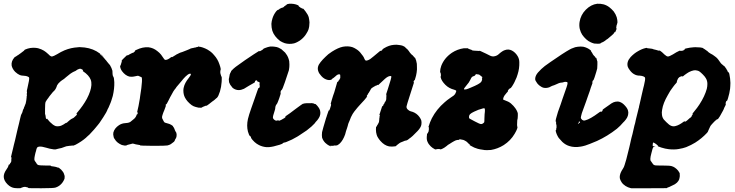

<svg xmlns="http://www.w3.org/2000/svg" viewBox="-66 -741 3915 1023"><path d="M470 -452Q472 -452 484 -441L487 -438L483 -441Q478 -444 474 -448Q470 -452 470 -452ZM348 -489Q355 -490 357 -490Q366 -490 385 -488Q432 -482 466 -456Q470 -452 469 -452Q466 -452 472 -448Q474 -446 476 -444Q480 -442 489 -431Q493 -425 496.5 -422Q500 -419 503.5 -413.5Q507 -408 512.5 -402.5Q518 -397 520 -394Q529 -379 533 -364Q533 -361 533.5 -351Q534 -341 535.5 -337Q537 -333 538 -332Q542 -327 543 -303Q544 -269 535 -230Q530 -213 527 -204Q525 -200 523 -193Q517 -177 512 -167Q510 -164 508 -160Q502 -143 484 -116Q471 -96 464 -86Q458 -79 456.5 -76.5Q455 -74 452 -71Q449 -68 442.5 -59.5Q436 -51 434.5 -50Q433 -49 428 -43Q409 -21 397 -12Q394 -10 392 -7Q369 13 337 30Q324 36 322 35Q322 34 319 34.5Q316 35 310.5 35.5Q305 36 304 36Q303 36 297 37Q286 38 280 41Q261 49 246 51Q241 52 238 53Q232 56 221 55Q198 52 180 46Q157 39 144 40Q135 41 132 45Q128 51 126 63Q124 68 123 73Q122 78 120 86Q117 99 117 108Q117 114 122 120Q127 126 130 132Q133 136 135 137Q141 141 180 141H203L204 142Q205 145 219 146Q228 147 237 150Q240 152 242 152Q244 152 244 151.5Q244 151 249 154Q261 162 269 174Q274 180 276 189Q280 198 278 210Q276 217 271 225Q263 239 249 249Q242 254 231 258Q221 262 154 262Q93 262 89 261.5Q85 261 84 260Q84 257 77 257Q76 257 76 256.5Q76 256 72 255Q64 254 57 256Q54 257 52 258Q47 259 47 260Q47 262 29 262Q18 261 13 261Q-8 259 -26 241Q-45 222 -46 202Q-47 183 -31 161Q-22 149 -20 139Q-19 136 -19 136Q-19 136 -18 136Q-16 136 -15 135Q-12 132 -12 129Q-12 128 -11 128Q-9 128 -8 123Q-7 122 -6.5 121Q-6 120 -6 118Q-6 116 -5.5 111.5Q-5 107 -6 108V107Q-4 103 -5 98V96L-7 97Q-8 98 -8 98Q-8 98 -6 89Q0 66 1 60Q2 56 3.5 50Q5 44 8 30.5Q11 17 14 7Q22 -27 25 -41Q26 -47 30 -62Q34 -77 35 -82Q36 -88 38 -95Q40 -104 41 -108Q44 -121 46 -128Q48 -131 50 -136Q54 -143 55 -150Q57 -158 59 -160Q61 -162 62 -168Q63 -172 64 -173Q66 -175 66 -178Q66 -178 67 -180Q68 -182 68.5 -183.5Q69 -185 69 -186Q73 -192 72 -197V-198L73 -199V-200Q73 -201 74.5 -209.5Q76 -218 76 -222.5Q76 -227 76 -227Q76 -227 77 -230.5Q78 -234 77 -236.5Q76 -239 77 -243Q79 -249 77 -253Q76 -256 80 -271Q92 -321 89 -328Q88 -330 82 -333Q74 -337 60.5 -337.5Q47 -338 40 -341Q28 -346 15 -358Q7 -366 2 -375.5Q-3 -385 -4 -392Q-7 -414 10 -434Q13 -438 14 -438Q17 -438 23 -443Q26 -446 27 -446Q28 -445 35 -451Q40 -454 45 -458Q54 -464 54 -465Q54 -466 58 -468Q63 -471 64 -474Q64 -475 68 -477Q95 -489 125 -486Q132 -485 137 -484Q155 -479 168 -471Q178 -465 192 -452Q204 -439 211.5 -440Q219 -441 238 -452Q259 -465 278 -473Q312 -487 348 -489ZM365 -374Q362 -375 360 -375Q356 -374 351 -372Q349 -371 346.5 -370Q344 -369 342 -367Q338 -363 327 -359Q310 -351 285 -329Q274 -319 270 -317Q267 -316 264.5 -313.5Q262 -311 256 -307Q243 -296 238 -286Q237 -284 236 -280Q230 -262 216 -251Q212 -247 208 -241Q204 -236 201 -232.5Q198 -229 196 -226Q194 -223 192 -220Q183 -209 177 -198Q174 -191 174 -161V-134L175 -131Q177 -126 178 -114Q179 -107 182 -107Q183 -107 184 -108L185 -109L187 -106Q198 -91 216 -77Q223 -72 231 -69Q233 -69 240 -68Q250 -68 259 -71Q271 -76 285 -86Q288 -87 288 -87Q290 -85 294 -91Q297 -94 307 -102Q313 -107 324 -112Q327 -113 332 -118.5Q337 -124 338 -124L340 -126Q340 -126 342 -128Q344 -131 344 -134Q344 -135 342 -135H340L346 -142Q377 -178 397 -215Q419 -257 421 -288Q422 -304 417 -317Q408 -340 377 -361L374 -363L376 -364Q377 -365 376 -367Q375 -370 371 -371Q371 -371 370 -371Q370 -373 365 -374Z M996 -492Q1002 -492 1014 -488Q1023 -485 1027 -483Q1039 -478 1050 -470Q1055 -466 1057 -465Q1065 -459 1075 -447Q1094 -426 1103 -399Q1109 -382 1110 -374Q1110 -371 1110 -371L1108 -363Q1107 -353 1109 -347Q1110 -345 1111 -341Q1112 -335 1114 -333Q1115 -333 1115.5 -327.5Q1116 -322 1115.5 -318Q1115 -314 1115 -305Q1113 -277 1106 -254Q1098 -228 1090 -220Q1088 -218 1086 -217Q1084 -216 1081.5 -213Q1079 -210 1076.5 -208.5Q1074 -207 1072 -205Q1070 -203 1065.5 -200.5Q1061 -198 1056.5 -193.5Q1052 -189 1046.5 -185.5Q1041 -182 1041 -182H1042L1035 -178Q1030 -177 1031 -177V-178Q1025 -176 1021 -174Q1018 -173 1016 -172Q1011 -170 1011 -169Q1011 -168 1005 -167Q992 -166 977 -171Q965 -174 955 -181Q930 -200 919 -222Q911 -238 911 -259Q911 -268 913 -275Q918 -299 940 -326Q951 -340 951 -345Q951 -349 946 -348.5Q941 -348 934 -343Q922 -334 910 -320Q907 -316 902 -310Q877 -281 874 -277Q872 -275 871 -272Q857 -256 845 -231Q843 -228 841 -224Q834 -211 831 -204Q825 -192 823.5 -190Q822 -188 821 -186L820 -185Q820 -185 819.5 -185.5Q819 -186 819 -186Q817 -185 817 -181Q816 -180 817 -179.5Q818 -179 818 -178.5Q818 -178 817 -174.5Q816 -171 813.5 -165Q811 -159 809.5 -154Q808 -149 806.5 -147Q805 -145 803.5 -139.5Q802 -134 800.5 -130.5Q799 -127 798 -122Q796 -112 801 -105Q803 -101 805 -97Q808 -91 810.5 -89Q813 -87 825 -84Q838 -81 846 -76Q857 -69 856 -68Q855 -67 859 -63Q861 -60 861 -59.5Q861 -59 862.5 -56.5Q864 -54 865 -50Q866 -47 867.5 -44Q869 -41 870.5 -38.5Q872 -36 872 -36L873 -35L875 -26V-20Q875 -10 871 -4Q865 5 865 8Q865 10 860 15Q853 21 844 27Q838 31 826 34Q817 36 749 36Q680 35 680 34L681 33L680 32Q679 32 674 31Q662 29 657 28Q645 24 640 24Q639 24 631 26.5Q623 29 617 30Q608 32 608 34Q608 34 603 34.5Q598 35 595 34Q583 33 572 26Q561 20 552 10Q545 1 541 -6Q540 -10 539 -14Q536 -25 538 -35Q544 -58 568 -74Q583 -84 602 -85Q615 -86 621 -88Q628 -90 634 -96Q639 -101 645 -105Q656 -113 661 -126Q662 -131 663 -131Q664 -131 665 -132Q667 -133 667.5 -136Q668 -139 667.5 -141Q667 -143 666 -143Q665 -143 665 -145Q667 -152 672 -176Q675 -191 677 -204Q678 -208 679 -215Q680 -222 681 -230.5Q682 -239 683 -244Q684 -249 685 -257.5Q686 -266 687 -271Q692 -312 690 -324Q690 -328 688 -329.5Q686 -331 678 -334L671 -337H666Q661 -336 651.5 -334Q642 -332 634.5 -332Q627 -332 623 -333Q601 -339 584 -362Q575 -375 574 -388Q574 -391 575 -391Q576 -391 577 -393.5Q578 -396 578.5 -399Q579 -402 581 -407Q583 -412 583 -414V-416H582L581 -415L582 -417Q585 -423 595 -432Q612 -449 613 -448Q613 -448 613 -447L612 -445L614 -446Q616 -446 625 -452Q638 -459 639 -459Q647 -460 647 -463L650 -465Q652 -467 653 -468L654 -470L653 -471H652L660 -475Q695 -492 726 -489Q751 -486 772 -469Q784 -460 792 -450Q799 -441 806 -430Q810 -423 814 -422Q818 -421 826 -424Q834 -427 844 -435L847 -438L848 -437Q849 -436 851 -436.5Q853 -437 854.5 -438.5Q856 -440 859.5 -441.5Q863 -443 868.5 -447Q874 -451 875.5 -451.5Q877 -452 880 -453.5Q883 -455 885 -456Q887 -457 889 -458Q891 -459 892 -459.5Q893 -460 897.5 -461.5Q902 -463 905.5 -464Q909 -465 917 -468.5Q925 -472 931 -474Q937 -476 943 -479Q946 -481 948 -481.5Q950 -482 950 -482.5Q950 -483 951 -483Q952 -483 953.5 -483.5Q955 -484 958 -484.5Q961 -485 963 -485.5Q965 -486 968 -486.5Q971 -487 971 -487.5Q971 -488 974 -488Q979 -488 979 -489Q979 -490 982 -490Q987 -490 989 -491Q989 -491 988.5 -492.5Q988 -494 989 -493.5Q990 -493 996 -492Z M1373 -493Q1387 -494 1398 -492Q1409 -491 1418 -487Q1425 -484 1433 -479Q1446 -468 1453 -461Q1455 -457 1458 -454Q1470 -439 1475 -415Q1476 -407 1476 -397Q1476 -382 1474 -372Q1473 -369 1473 -366Q1472 -361 1452 -303Q1439 -265 1435 -262Q1428 -257 1429 -246Q1430 -243 1429 -240Q1427 -232 1422 -218Q1419 -212 1416 -202Q1411 -188 1407.5 -185Q1404 -182 1402 -174Q1400 -170 1401 -167Q1401 -161 1395 -143Q1388 -122 1388 -116Q1388 -109 1394 -104Q1401 -98 1406 -98Q1411 -98 1417 -101L1418 -100Q1417 -98 1418 -98Q1420 -96 1432 -102Q1453 -113 1455 -117Q1455 -119 1454.5 -119.5Q1454 -120 1456 -122L1459 -124Q1476 -135 1503 -156Q1511 -162 1518.5 -167.5Q1526 -173 1537 -181Q1550 -190 1550 -189Q1551 -187 1556 -190Q1559 -191 1559 -190.5Q1559 -190 1561.5 -190.5Q1564 -191 1566 -191H1567Q1567 -191 1573 -191Q1581 -191 1585 -191Q1596 -192 1599 -191Q1601 -190 1602.5 -190Q1604 -190 1605 -190Q1610 -186 1613 -187Q1615 -188 1624 -178Q1631 -170 1636 -161Q1641 -151 1641 -140Q1641 -133 1640 -130Q1638 -120 1632 -111Q1626 -101 1616 -91Q1613 -88 1610 -83Q1598 -69 1568 -46Q1558 -39 1544 -30Q1539 -27 1533.5 -23Q1528 -19 1526 -18Q1524 -17 1518 -13Q1490 4 1461 15Q1454 18 1451 18Q1445 19 1442 21Q1440 24 1438 25Q1428 30 1403 36Q1394 39 1382 41Q1367 44 1353 43Q1332 41 1314 32Q1310 30 1302 25Q1290 17 1279 4Q1271 -6 1271 -7Q1274 -11 1266 -16Q1261 -19 1255 -40Q1247 -71 1255 -107Q1260 -128 1272 -162Q1277 -176 1291 -216Q1310 -272 1311 -272Q1311 -273 1312 -272Q1314 -271 1316 -274Q1320 -283 1317 -287Q1316 -289 1317 -292Q1319 -302 1314.5 -304Q1310 -306 1307 -306Q1306 -306 1305 -308Q1304 -313 1301 -313Q1297 -313 1294 -310Q1292 -307 1292 -303Q1292 -302 1283 -297Q1275 -292 1262 -285Q1254 -280 1252 -279Q1243 -273 1234 -268Q1219 -261 1206 -261Q1190 -261 1176 -271Q1173 -273 1172.5 -274Q1172 -275 1168 -280Q1161 -288 1161 -289Q1161 -290 1157.5 -296.5Q1154 -303 1154.5 -304Q1155 -305 1154 -309Q1153 -316 1153 -320Q1154 -322 1154.5 -325Q1155 -328 1156 -333.5Q1157 -339 1157 -339Q1157 -339 1157.5 -341.5Q1158 -344 1157.5 -344Q1157 -344 1159 -346Q1161 -350 1160 -351Q1160 -351 1162 -354Q1164 -357 1165 -358L1166 -360H1165Q1163 -360 1166 -363Q1178 -376 1190 -385Q1198 -391 1239 -420Q1295 -458 1312 -468Q1315 -470 1315 -469Q1315 -468 1317.5 -468Q1320 -468 1326 -472Q1334 -476 1336 -479Q1337 -482 1346 -485Q1361 -491 1373 -493ZM1475 -721Q1486 -722 1499 -720Q1512 -718 1522 -713Q1525 -711 1525 -711Q1525 -710 1525 -709Q1528 -704 1531 -704Q1531 -703 1534 -701Q1537 -699 1538 -699Q1538 -700 1540 -698Q1545 -694 1547 -695Q1549 -698 1562 -680Q1575 -663 1579 -649Q1582 -635 1583 -622Q1583 -600 1577 -582Q1573 -572 1567 -563Q1558 -547 1542 -533Q1532 -524 1520 -518Q1511 -513 1501 -510Q1475 -504 1451 -511Q1437 -516 1426 -523Q1395 -547 1385 -577Q1380 -594 1380 -614Q1381 -629 1386 -644Q1392 -663 1405 -680Q1412 -688 1414 -688Q1417 -688 1422 -692Q1424 -695 1426 -695Q1427 -695 1432 -698Q1435 -700 1435.5 -699.5Q1436 -699 1438.5 -700Q1441 -701 1443 -702Q1445 -703 1445.5 -703.5Q1446 -704 1447 -705Q1448 -706 1448 -706Q1448 -707 1448.5 -707.5Q1449 -708 1450 -708Q1455 -710 1454 -711Q1454 -712 1456.5 -712.5Q1459 -713 1460.5 -714.5Q1462 -716 1461.5 -717Q1461 -718 1461 -718Q1462 -719 1475 -721Z M2032 -502Q2047 -504 2062 -501Q2072 -500 2080 -497Q2093 -491 2093 -489Q2094 -487 2100 -482Q2104 -480 2104.5 -478.5Q2105 -477 2108 -474Q2111 -471 2111 -471Q2111 -471 2113 -468Q2115 -465 2118.5 -460Q2122 -455 2126.5 -451Q2131 -447 2131.5 -447Q2132 -447 2132 -447L2137 -441L2139 -439Q2142 -434 2144 -434Q2145 -434 2147 -430Q2152 -420 2155 -401Q2155 -397 2155.5 -382.5Q2156 -368 2155 -365Q2155 -362 2154 -355Q2152 -345 2151 -339Q2150 -335 2148 -328Q2146 -321 2145 -318Q2144 -315 2144 -314.5Q2144 -314 2143 -314Q2142 -314 2140.5 -312Q2139 -310 2138 -308Q2138 -306 2138 -304Q2138 -302 2139 -302Q2140 -302 2140 -302Q2140 -302 2139 -299.5Q2138 -297 2138 -296Q2138 -294 2116 -227Q2102 -184 2100 -174Q2099 -165 2106 -158Q2114 -150 2122 -148Q2145 -143 2161 -127Q2175 -112 2179 -98Q2181 -88 2179 -76Q2176 -61 2159 -43Q2141 -25 2133 -17Q2122 -7 2114 -2Q2112 0 2108 3Q2101 8 2096 8Q2094 8 2091 9Q2088 10 2079 14Q2067 18 2062 22Q2054 29 2049 32Q2045 34 2045.5 36Q2046 38 2036 39Q2032 40 2022 40Q2012 40 2007 39Q1982 34 1961 10Q1954 2 1949 -6Q1943 -15 1941 -23Q1937 -36 1937 -50Q1937 -59 1937.5 -62.5Q1938 -66 1939 -66Q1940 -66 1941.5 -68Q1943 -70 1943 -72Q1943 -74 1944 -74Q1946 -74 1947 -79Q1947 -81 1948 -81Q1949 -81 1949.5 -83Q1950 -85 1950.5 -85Q1951 -85 1952 -88Q1954 -92 1954 -98Q1954 -101 1955 -103V-105L1954 -106Q1956 -111 1956 -115V-119Q1959 -127 1958 -129L1956 -128L1954 -126L1955 -128Q1958 -139 1969 -171Q1971 -178 1971.5 -178Q1972 -178 1972 -176V-174L1974 -176Q1976 -178 1977 -183L1979 -187V-186L1980 -187Q1984 -193 1984 -196L1986 -199Q1987 -200 1987.5 -200Q1988 -200 1989 -202.5Q1990 -205 1990 -206Q1992 -207 1992 -216Q1993 -220 1992 -220V-222Q1993 -223 1993 -225Q1993 -227 1992.5 -227.5Q1992 -228 1992 -229Q1993 -230 1993 -233Q1993 -236 1992.5 -236.5Q1992 -237 1991.5 -237Q1991 -237 1992 -240.5Q1993 -244 2000 -265Q2021 -329 2019 -334Q2018 -336 2014 -336Q2002 -336 1985 -321Q1982 -318 1977 -313.5Q1972 -309 1962.5 -300Q1953 -291 1950 -288.5Q1947 -286 1947 -287.5Q1947 -289 1946 -289Q1943 -289 1940 -285Q1939 -284 1939 -285Q1937 -286 1932 -282L1931 -281Q1931 -282 1927.5 -280Q1924 -278 1920 -275Q1914 -273 1910 -266Q1908 -261 1905 -257Q1899 -248 1899 -247Q1899 -247 1896 -243Q1893 -239 1894 -238L1893 -237Q1888 -232 1888 -228Q1888 -227 1889 -227Q1892 -228 1890 -226Q1888 -224 1887 -222.5Q1886 -221 1881.5 -215.5Q1877 -210 1874.5 -207Q1872 -204 1867 -199Q1862 -194 1856 -187Q1850 -180 1846 -176Q1842 -172 1838.5 -167.5Q1835 -163 1830 -157Q1822 -148 1813 -134Q1803 -117 1797 -99Q1794 -91 1792 -87.5Q1790 -84 1789.5 -81Q1789 -78 1786.5 -69.5Q1784 -61 1782.5 -56.5Q1781 -52 1779.5 -48Q1778 -44 1777 -40Q1776 -36 1773 -25Q1762 6 1745 23Q1737 30 1731 33L1727 34Q1727 33 1726 34Q1718 35 1717 34Q1717 34 1714 34.5Q1711 35 1711 35.5Q1711 36 1705 36Q1699 36 1695 36L1691 35L1695 37Q1699 39 1699 39Q1698 40 1686 34Q1678 30 1667 20Q1655 8 1650 -8Q1649 -12 1649 -21.5Q1649 -31 1650 -37Q1653 -51 1672 -114Q1674 -117 1675 -123L1685 -152H1686Q1689 -152 1692 -161Q1693 -167 1695 -171Q1698 -179 1698 -183Q1698 -187 1697 -187L1696 -188L1701 -206Q1707 -225 1708.5 -230.5Q1710 -236 1715 -249Q1727 -290 1731 -304Q1731 -305 1732 -305Q1736 -304 1738 -311Q1739 -313 1739 -313Q1741 -313 1743 -318Q1743 -319 1743.5 -319Q1744 -319 1745 -322L1747 -325V-334Q1747 -342 1746 -343.5Q1745 -345 1740 -345Q1732 -345 1722 -335Q1711 -325 1705 -322Q1703 -320 1702 -319Q1701 -318 1701 -317.5Q1701 -317 1698 -316Q1687 -312 1671 -318Q1653 -325 1639 -345Q1633 -351 1630 -361Q1621 -385 1642 -410Q1653 -424 1669 -439Q1681 -452 1703 -466Q1736 -487 1761 -492Q1788 -497 1811 -490Q1822 -486 1831 -480Q1848 -470 1859 -454Q1869 -442 1872 -436Q1873 -433 1876 -427Q1879 -420 1882.5 -418.5Q1886 -417 1894 -420Q1906 -424 1925 -441Q1942 -456 1955 -466Q1960 -471 1962 -470Q1968 -470 1971 -475Q1972 -477 1972 -478Q1972 -479 1982 -485Q2007 -500 2032 -502Z M2406 -484Q2410 -484 2419 -484H2428V-483Q2428 -482 2430 -481Q2432 -480 2434 -480Q2436 -480 2436 -479Q2436 -477 2442 -477H2443L2452 -472Q2454 -471 2462 -471Q2476 -471 2480 -470Q2485 -469 2487 -470Q2488 -471 2494 -469Q2504 -465 2524 -455Q2541 -446 2546 -444Q2559 -438 2572 -442Q2584 -445 2593 -454Q2611 -470 2624 -474Q2643 -481 2661 -472Q2680 -462 2692 -442Q2701 -427 2701 -409Q2702 -376 2692 -345Q2687 -327 2679 -312Q2677 -306 2676 -305Q2673 -298 2663 -282Q2655 -270 2653 -271Q2651 -271 2646 -266Q2641 -261 2640 -257Q2640 -256 2640 -256V-254Q2639 -253 2638.5 -251.5Q2638 -250 2634 -247Q2625 -236 2622 -232Q2616 -223 2615 -215Q2614 -211 2617 -209Q2619 -208 2623 -207Q2644 -200 2656 -190Q2671 -177 2680 -164Q2687 -154 2690 -146Q2694 -137 2693 -133Q2693 -131 2693 -124Q2693 -109 2690 -100Q2689 -93 2689 -75Q2690 -64 2691 -64Q2692 -64 2689 -54Q2686 -45 2676 -28Q2655 8 2618 32Q2586 52 2550 58Q2543 59 2528.5 59Q2514 59 2507 57Q2491 55 2480 52Q2459 46 2445 37Q2441 35 2438 33L2435 31H2436Q2438 31 2438 31Q2438 29 2431 24Q2429 23 2429 23L2424 17L2422 16Q2423 15 2414 10Q2408 6 2406.5 6Q2405 6 2401 4L2393 3L2392 2Q2386 1 2381 1L2380 2L2381 3L2383 5L2381 4Q2376 4 2369 5Q2360 7 2352 12Q2348 14 2341.5 18Q2335 22 2331.5 24.5Q2328 27 2324 29Q2320 31 2315 36Q2301 47 2294 50Q2287 54 2281 55Q2279 55 2279 54Q2278 53 2269.5 53Q2261 53 2257 55Q2253 57 2239 47Q2228 39 2223 32Q2220 28 2218 26Q2214 20 2210 10Q2206 -3 2209 -22V-29H2211Q2213 -29 2214 -34Q2215 -37 2216 -37Q2217 -37 2218 -45Q2220 -51 2219 -52Q2218 -52 2219 -55Q2220 -61 2218 -64L2217 -66L2219 -71Q2223 -86 2235 -111Q2260 -159 2303 -196Q2315 -207 2334 -220Q2347 -228 2351.5 -232Q2356 -236 2358.5 -239.5Q2361 -243 2363 -249Q2366 -256 2364.5 -258Q2363 -260 2354 -263Q2326 -270 2307 -289Q2286 -310 2282 -329Q2281 -332 2282 -333Q2284 -335 2283 -344.5Q2282 -354 2280 -355Q2279 -355 2279 -359Q2279 -373 2285 -390Q2301 -432 2342 -460Q2371 -479 2406 -484ZM2477 -345Q2474 -345 2472 -346Q2468 -346 2465 -339Q2465 -338 2457 -335Q2454 -334 2452 -333Q2450 -332 2448 -330Q2446 -328 2444.5 -325Q2443 -322 2440 -316Q2433 -301 2421 -288Q2405 -269 2406 -266Q2407 -263 2418 -265Q2426 -267 2442 -274Q2491 -294 2498 -305Q2502 -311 2503 -319Q2503 -323 2502 -324L2501 -326H2502Q2504 -327 2504 -328Q2505 -331 2499 -334L2498 -335Q2499 -335 2495 -337.5Q2491 -340 2490 -341Q2489 -342 2488 -343Q2482 -345 2477 -345ZM2515 -164Q2513 -165 2506 -163Q2497 -161 2483 -156Q2470 -151 2460 -146Q2445 -139 2439 -133Q2433 -127 2433 -118Q2432 -112 2436 -109Q2441 -106 2464 -94Q2490 -80 2497 -80Q2501 -80 2505 -82Q2512 -86 2514 -90Q2515 -92 2515 -108Q2515 -124 2516 -132Q2520 -162 2515 -164Z M3013 -492Q3018 -493 3028 -493Q3038 -493 3042 -492Q3064 -487 3080 -474Q3085 -469 3083 -469Q3083 -469 3083.5 -467.5Q3084 -466 3086 -463.5Q3088 -461 3088 -461Q3088 -461 3089.5 -458.5Q3091 -456 3092.5 -452.5Q3094 -449 3096 -447.5Q3098 -446 3100 -443Q3102 -440 3102 -441Q3103 -441 3103.5 -440.5Q3104 -440 3104 -439Q3105 -436 3107 -434Q3109 -432 3110 -432.5Q3111 -433 3111 -432.5Q3111 -432 3112.5 -428.5Q3114 -425 3115 -419L3117 -413V-397Q3117 -382 3116 -376Q3113 -363 3102 -329Q3096 -312 3095 -313Q3094 -313 3093 -312Q3090 -307 3090 -301L3091 -299Q3090 -297 3090 -296Q3090 -294 3082 -274Q3081 -269 3076 -255Q3071 -241 3069 -235.5Q3067 -230 3062.5 -217Q3058 -204 3057 -201Q3055 -197 3045 -168Q3043 -161 3041 -157Q3033 -137 3030 -122Q3027 -113 3031 -108Q3035 -101 3043 -99Q3047 -98 3053 -100Q3078 -106 3125 -141Q3133 -147 3133.5 -147Q3134 -147 3134 -146Q3135 -144 3139 -146Q3141 -147 3142.5 -148.5Q3144 -150 3144.5 -151.5Q3145 -153 3144.5 -154.5Q3144 -156 3148.5 -159.5Q3153 -163 3162.5 -169.5Q3172 -176 3179 -181Q3193 -192 3203 -196Q3213 -200 3224 -200Q3231 -200 3236 -198Q3251 -193 3264 -178Q3277 -164 3280 -152Q3283 -143 3281 -132Q3280 -124 3275 -114Q3270 -105 3261 -95Q3259 -93 3254 -88Q3240 -71 3221 -55Q3170 -15 3115 10Q3094 19 3076 26Q3065 30 3062 31Q3059 32 3054 34Q3037 39 3029 40Q2994 46 2967 37Q2947 31 2930 15Q2919 4 2911 -6Q2899 -24 2895 -43V-47L2896 -48Q2898 -49 2898 -55Q2897 -58 2898 -58Q2900 -59 2899 -74L2897 -81Q2897 -81 2897 -88Q2897 -95 2896.5 -95.5Q2896 -96 2896 -95.5Q2896 -95 2895 -93L2893 -91L2894 -93Q2895 -106 2900 -121Q2902 -129 2907 -145Q2913 -162 2921 -184Q2924 -193 2931 -214Q2937 -229 2938 -234Q2945 -252 2953 -277Q2958 -292 2958 -298Q2958 -303 2955 -304Q2952 -305 2947 -305Q2942 -305 2936.5 -303Q2931 -301 2926.5 -301Q2922 -301 2919 -300Q2916 -299 2912 -298Q2902 -294 2896 -291Q2883 -285 2880 -285Q2879 -285 2871.5 -281.5Q2864 -278 2861 -276Q2844 -270 2828 -274Q2821 -276 2813 -282Q2806 -286 2800 -293Q2797 -297 2796.5 -297Q2796 -297 2793 -302.5Q2790 -308 2788.5 -309.5Q2787 -311 2786 -315Q2784 -327 2791 -341Q2797 -353 2818 -373Q2832 -387 2866 -410Q2938 -460 2969 -477Q2975 -480 2977.5 -481.5Q2980 -483 2984 -484Q2999 -491 3013 -492ZM3022 -93Q3020 -97 3018 -92Q3017 -89 3019 -86Q3020 -85 3022 -86Q3026 -88 3022 -93ZM3017 -86 3015 -88V-87Q3012 -84 3014 -82Q3014 -81 3015.5 -81.5Q3017 -82 3017.5 -82.5Q3018 -83 3017 -86ZM3116 -721Q3133 -722 3149 -718Q3165 -714 3180 -703Q3193 -693 3204 -680Q3215 -665 3220 -649Q3224 -634 3224 -622Q3223 -615 3221.5 -612Q3220 -609 3219 -605Q3217 -593 3217 -590V-588L3218 -590L3220 -591Q3220 -587 3213 -572Q3210 -566 3211 -570Q3211 -573 3209 -570Q3208 -569 3207 -567Q3205 -564 3203.5 -562Q3202 -560 3201 -559Q3200 -558 3200 -558.5Q3200 -559 3197 -555.5Q3194 -552 3189.5 -549Q3185 -546 3180 -541Q3173 -534 3164 -529Q3160 -526 3158 -524Q3148 -517 3142 -515Q3136 -513 3135 -511Q3134 -510 3131.5 -509Q3129 -508 3118 -508Q3107 -508 3100 -509Q3089 -512 3081 -516Q3069 -521 3057 -532Q3045 -543 3036 -556Q3028 -568 3023 -587Q3019 -605 3022 -624Q3028 -662 3055.5 -689.5Q3083 -717 3116 -721Z M3629 -489Q3638 -490 3649 -489Q3667 -489 3677 -486L3681 -484Q3681 -484 3682 -483Q3684 -480 3687 -480Q3688 -480 3689.5 -478Q3691 -476 3693 -475.5Q3695 -475 3695 -474.5Q3695 -474 3696.5 -473Q3698 -472 3699.5 -471Q3701 -470 3701.5 -470Q3702 -470 3710 -462Q3714 -459 3719 -456Q3733 -449 3740 -443Q3746 -439 3748 -437Q3758 -430 3775 -404Q3779 -399 3781 -398Q3781 -398 3782.5 -397Q3784 -396 3784 -396Q3784 -396 3787 -393Q3790 -390 3790 -390.5Q3790 -391 3791.5 -390Q3793 -389 3794.5 -387.5Q3796 -386 3796 -385Q3798 -383 3798.5 -382.5Q3799 -382 3800 -379L3802 -377L3803 -376Q3804 -374 3806 -370L3809 -366Q3809 -361 3814 -357Q3815 -355 3816 -355Q3820 -355 3824 -323Q3827 -296 3825 -281Q3825 -277 3824 -268Q3821 -244 3813 -218Q3809 -204 3807 -204Q3802 -203 3800 -191Q3800 -188 3801 -188Q3802 -188 3801 -186Q3801 -185 3801 -184Q3801 -182 3793 -167Q3791 -162 3789.5 -158Q3788 -154 3786 -151Q3784 -148 3781 -142Q3768 -117 3761 -109Q3760 -108 3759 -106.5Q3758 -105 3757.5 -105.5Q3757 -106 3755 -106Q3750 -103 3750 -101H3749Q3749 -101 3747 -99.5Q3745 -98 3742 -95Q3739 -92 3737 -90Q3734 -86 3732.5 -85Q3731 -84 3729 -81.5Q3727 -79 3723 -74.5Q3719 -70 3717.5 -66Q3716 -62 3711.5 -53Q3707 -44 3707 -43Q3707 -40 3701 -33Q3673 -3 3638 19Q3617 32 3590 43Q3574 49 3550 53Q3527 57 3498 54Q3479 52 3457 45Q3444 40 3441 39Q3439 38 3439 38Q3440 37 3439 35Q3438 32 3434 31Q3433 31 3433.5 30.5Q3434 30 3433 29Q3432 28 3430 26.5Q3428 25 3424 23L3421 21Q3416 17 3414 19V21L3413 22Q3412 23 3412 28Q3412 29 3412 29V30Q3411 33 3412 36Q3413 38 3416 38Q3424 38 3426 39L3423 40Q3417 40 3415 43Q3410 51 3408 63Q3406 69 3405 74Q3399 96 3399 106Q3399 112 3400 114.5Q3401 117 3405 121.5Q3409 126 3411 130Q3415 138 3425 140Q3429 141 3464 141Q3502 141 3512 144Q3531 149 3547 168Q3556 180 3556 186Q3555 189 3556 192Q3557 199 3553 214Q3550 223 3541 232Q3530 242 3519 246Q3514 248 3509.5 250.5Q3505 253 3501.5 254.5Q3498 256 3497 256.5Q3496 257 3494 257Q3488 259 3489 260Q3489 261 3486 261.5Q3483 262 3391 262H3298L3293 261Q3280 258 3267 250Q3253 241 3246 230Q3239 219 3237 211Q3235 202 3237 193Q3240 177 3253 158Q3259 149 3262 138Q3265 128 3271 108Q3273 102 3274.5 94Q3276 86 3278 80Q3280 72 3287 44Q3289 35 3291.5 24.5Q3294 14 3295 8.5Q3296 3 3298.5 -6.5Q3301 -16 3304 -27Q3308 -45 3314 -71Q3316 -79 3318 -85Q3319 -92 3322 -104Q3325 -116 3329 -132Q3337 -166 3337.5 -166.5Q3338 -167 3338.5 -168.5Q3339 -170 3338.5 -170Q3338 -170 3339 -174Q3340 -178 3342.5 -188.5Q3345 -199 3347 -208Q3349 -216 3351 -226Q3353 -235 3356.5 -250Q3360 -265 3361.5 -271.5Q3363 -278 3365 -285Q3373 -318 3371 -326Q3370 -331 3362 -334Q3355 -337 3343 -338Q3327 -338 3316 -344Q3301 -351 3289 -368Q3282 -377 3279 -385Q3271 -411 3294 -437Q3313 -457 3333 -468Q3355 -481 3374 -485L3379 -486L3384 -484Q3389 -483 3397.5 -482.5Q3406 -482 3409 -481Q3415 -478 3430 -475Q3438 -473 3440 -472Q3445 -470 3447 -472Q3448 -472 3452 -470Q3460 -465 3475 -450Q3486 -440 3493 -440Q3500 -440 3519 -451Q3543 -466 3545 -466Q3545 -466 3551 -469Q3557 -472 3558 -471Q3559 -469 3565 -470Q3567 -471 3568 -471Q3570 -470 3575 -472Q3577 -473 3576.5 -474Q3576 -475 3578.5 -475.5Q3581 -476 3582.5 -477.5Q3584 -479 3583 -480V-481Q3583 -481 3590 -483Q3610 -488 3629 -489ZM3649 -365Q3639 -368 3630 -366Q3619 -364 3605 -357Q3596 -352 3581 -341Q3576 -336 3574 -335Q3572 -334 3571 -334Q3570 -332 3569 -334Q3569 -336 3563 -334Q3560 -333 3558 -332Q3552 -330 3549 -325Q3547 -324 3545.5 -320Q3544 -316 3542 -312Q3539 -307 3541 -305Q3542 -304 3535 -296Q3532 -293 3530 -290.5Q3528 -288 3523 -281.5Q3518 -275 3516 -272Q3506 -260 3492 -234Q3467 -191 3462 -157Q3459 -142 3461 -130Q3462 -116 3471 -104Q3474 -100 3484.5 -90Q3495 -80 3499 -77Q3511 -68 3523 -68Q3529 -68 3535 -70Q3552 -74 3576 -92L3580 -95L3581 -94Q3584 -92 3588 -94Q3592 -96 3606 -109Q3611 -114 3613 -114.5Q3615 -115 3616 -117Q3620 -120 3619 -123Q3619 -123 3621 -126Q3625 -130 3625 -134L3624 -137L3628 -141Q3631 -145 3635 -150Q3648 -165 3661 -185Q3689 -228 3700 -268Q3703 -281 3703 -294Q3703 -311 3695 -324Q3690 -333 3679 -344Q3668 -355 3661 -360Q3655 -364 3649 -365Z"/></svg>

Font: TT2020 Style B
Style: Italic
Weight: 400
Italic angle: -15°
Version: Version 0.2.000